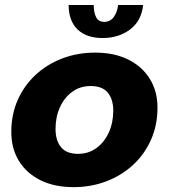

<svg xmlns="http://www.w3.org/2000/svg" viewBox="-20 -758 694 790"><path d="M282.5 12Q204 12 146.5 -16.5Q89 -45 57.8 -96Q26.5 -147 26.5 -215Q26.5 -287 53 -346.8Q79.5 -406.5 126.8 -450.2Q174 -494 236.8 -517.8Q299.5 -541.5 371.5 -541.5Q450 -541.5 507.5 -513Q565 -484.5 596.5 -433.5Q628 -382.5 628 -315.5Q628 -243 601.2 -182.8Q574.5 -122.5 527 -79Q479.5 -35.5 417 -11.8Q354.5 12 282.5 12ZM301 -125Q344.5 -125 377 -149Q409.5 -173 427.8 -213.2Q446 -253.5 446 -302.5Q446 -349.5 423.5 -376.8Q401 -404 353.5 -404Q309.5 -404 277 -380.2Q244.5 -356.5 226.5 -316.5Q208.5 -276.5 208.5 -228Q208.5 -180 231 -152.5Q253.5 -125 301 -125ZM262.5 -737.5H365.5Q365.5 -707.5 375.2 -687.8Q385 -668 409 -668Q433.5 -668 448 -687.8Q462.5 -707.5 466 -737.5H569Q562 -672 515.2 -636.8Q468.5 -601.5 402 -601.5Q336 -601.5 299.2 -636.8Q262.5 -672 262.5 -737.5Z"/></svg>

Font: Epilogue ExtraBold
Style: Italic
Weight: 800
Italic angle: -12°
Designer: Tyler Finck
Foundry: Etcetera Type Co
Version: Version 2.111; ttfautohint (v1.8.3)